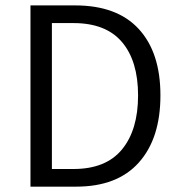

<svg xmlns="http://www.w3.org/2000/svg" viewBox="-20 -697 673 717"><path d="M93.8 0V-676.8H260.7Q417 -676.8 498 -588.9Q579.1 -501 579.1 -340.8Q579.1 -180.2 498.5 -90.1Q418 0 264.6 0ZM173.8 -65.9H254.4Q375.5 -65.9 435.5 -138.9Q495.6 -211.9 495.6 -340.8Q495.6 -469.2 435.5 -540Q375.5 -610.8 254.4 -610.8H173.8Z"/></svg>

Font: Akatab
Style: Regular
Weight: 400
Designer: SIL Global
Foundry: SIL Global
Version: Version 4.100